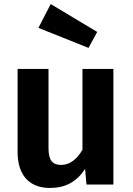

<svg xmlns="http://www.w3.org/2000/svg" viewBox="-20 -913 656 950"><path d="M231 -893 170 -775 418 -676 461 -755ZM541 -572H388V-172C361 -125 325 -97 283 -97C241 -97 220 -118 220 -180V-572H67V-161C67 -51 121 17 227 17C303 17 359 -13 401 -77L408 0H541Z"/></svg>

Font: Glow Sans TC Normal
Style: Bold
Weight: 700
Designer: Ryoko NISHIZUKA (kana, bopomofo & ideographs); Paul D. Hunt (Latin, Greek & Cyrillic); Sandoll Communications, Soo-young
Version: Version 0.93